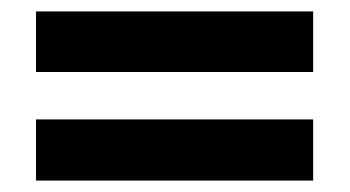

<svg xmlns="http://www.w3.org/2000/svg" viewBox="-20 -520 612 336"><path d="M43 -394V-500H528V-394ZM43 -204V-311H528V-204Z"/></svg>

Font: Noto Naskh Arabic
Style: Regular
Weight: 400
Designer: Monotype Design Team, David Williams, Mohamad Dakak and Nizar Qandah
Foundry: Monotype Imaging Inc.
Version: Version 2.013